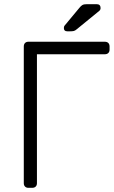

<svg xmlns="http://www.w3.org/2000/svg" viewBox="-20 -900 545 920"><path d="M116 0Q106 0 100 -6Q94 -12 94 -22V-677Q94 -688 100 -694Q106 -700 116 -700H482Q493 -700 499 -694Q505 -688 505 -677V-662Q505 -652 499 -646Q493 -640 482 -640H157V-22Q157 -12 151 -6Q145 0 134 0ZM302 -750Q286 -750 286 -766Q286 -774 291 -779L360 -862Q368 -872 375 -876Q382 -880 397 -880H443Q462 -880 462 -861Q462 -854 457 -849L348 -760Q340 -753 333.5 -751.5Q327 -750 317 -750Z"/></svg>

Font: Rubik Light
Style: Regular
Weight: 300
Designer: Hubert and Fischer
Foundry: Hubert and Fischer
Version: Version 2.300;gftools[0.9.30]